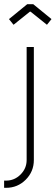

<svg xmlns="http://www.w3.org/2000/svg" viewBox="-74 -690 268 924"><path d="M54.2 -463.9H88.9V80.1Q88.9 135.7 49.8 174.8Q10.7 213.9 -44.9 213.9H-54.2V179.2H-44.9Q-4.4 179.2 24.9 149.9Q54.2 120.6 54.2 80.1ZM57.1 -669.9H85.9L173.8 -598.1L151.9 -570.8L73.2 -633.8H69.8L-8.8 -570.8L-30.8 -598.1Z"/></svg>

Font: RawengulkSans
Style: Regular
Weight: 500
Designer: gluk (gluksza@wp.pl)
Foundry: gluk (gluksza@wp.pl)
Version: Version 0.94